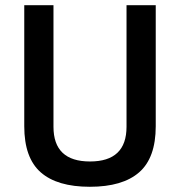

<svg xmlns="http://www.w3.org/2000/svg" viewBox="-20 -705 690 736"><path d="M185 -219Q185 -86 325 -86Q465 -86 465 -219V-685H577V-221Q577 -100 513.5 -44.5Q450 11 324.5 11Q199 11 136 -44.5Q73 -100 73 -221V-685H185Z"/></svg>

Font: TitilliumWeb-SemiBold
Style: SemiBold
Weight: 600
Version: Version 1.001;PS 57.000;hotconv 1.0.70;makeotf.lib2.5.55311